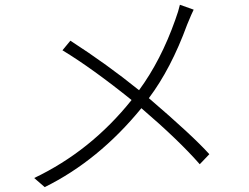

<svg xmlns="http://www.w3.org/2000/svg" viewBox="-20 -764 1040 803"><path d="M732.4 -744.1 790 -723.6Q783.2 -710.9 762.7 -661.1Q695.3 -476.6 602.5 -353.5Q786.1 -196.3 855.5 -119.1L815.4 -77.1Q727.5 -177.7 571.3 -311.5Q392.6 -92.8 167 18.6L123 -19.5Q360.4 -132.8 530.3 -345.7Q365.2 -478.5 241.2 -553.7L274.4 -593.8Q428.7 -494.1 561.5 -386.7Q653.3 -511.7 712.9 -680.7Q726.6 -717.8 732.4 -744.1Z"/></svg>

Font: Gen Shin Gothic Monospace Light
Style: Regular
Weight: 300
Designer: [Source Han Sans]
Ryoko NISHIZUKA  (kana & ideographs); Paul D. Hunt (Latin, Greek & Cyrillic); Wenlong ZHANG  (bopomofo
Version: Version 1.002.20150607